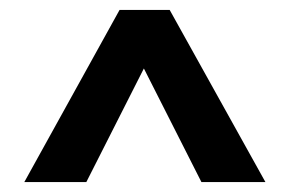

<svg xmlns="http://www.w3.org/2000/svg" viewBox="-20 -901 584 387"><path d="M322 -881 515 -534H386L270 -763L154 -534H29L221 -881Z"/></svg>

Font: Bitter Pro
Style: Bold
Weight: 700
Designer: Sol Matas, and Bitter project Authors
Foundry: Sol Matas
Version: Version 1.010